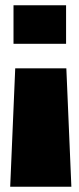

<svg xmlns="http://www.w3.org/2000/svg" viewBox="-20 -613 298 725"><path d="M37.5 -355 18.5 92H249.5L230.5 -355ZM31 -447.5H229.5V-593H31Z"/></svg>

Font: Anybody Thin ExtraBold
Style: Regular
Weight: 800
Version: Version 1.113;gftools[0.9.25]